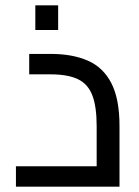

<svg xmlns="http://www.w3.org/2000/svg" viewBox="-20 -703 525 723"><path d="M40 0V-77H412L344 -17V-228Q344 -302 327.5 -344.5Q311 -387 273 -405Q235 -423 171 -423H90V-500H171Q253 -500 311 -474.5Q369 -449 399.5 -389.5Q430 -330 430 -228V0ZM113 -590V-683H199V-590Z"/></svg>

Font: Cairo Medium
Style: Regular
Weight: 500
Designer: Mohamed Gaber, Accademia di Belle Arti di Urbino
Foundry: Kief Type Foundry, Accademia di Belle Arti di Urbino
Version: Version 3.117